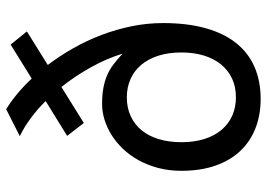

<svg xmlns="http://www.w3.org/2000/svg" viewBox="-138 -692 843 606"><g transform="rotate(-90 283.0 -389.5)"><path d="M136.7 -237.8Q136.7 -196.8 147 -164.8Q157.2 -132.8 176 -110.8Q194.8 -88.9 220.7 -77.4Q246.6 -65.9 278.3 -65.9Q311.5 -65.9 337.6 -78.1Q363.8 -90.3 382.1 -112.8Q400.4 -135.3 410.2 -167Q419.9 -198.7 419.9 -237.8Q419.9 -278.8 409.7 -310.8Q399.4 -342.8 380.6 -365Q361.8 -387.2 335.7 -398.7Q309.6 -410.2 278.3 -410.2Q245.1 -410.2 218.8 -397.9Q192.4 -385.7 174.1 -363.3Q155.8 -340.8 146.2 -308.8Q136.7 -276.9 136.7 -237.8ZM380.4 -659.7Q408.7 -622.6 433.1 -579.6Q457.5 -536.6 475.1 -490.2Q492.7 -443.8 502.7 -394.8Q512.7 -345.7 512.7 -295.9Q512.7 -218.8 496.3 -160.9Q480 -103 449.2 -64.7Q418.5 -26.4 374 -7.1Q329.6 12.2 273.4 12.2Q223.1 12.2 181.4 -3.9Q139.6 -20 109.6 -51.5Q79.6 -83 63 -129.9Q46.4 -176.8 46.4 -237.8Q46.4 -277.3 55.4 -311.3Q64.5 -345.2 79.8 -373Q95.2 -400.9 115.7 -422.4Q136.2 -443.8 159.7 -458.5Q183.1 -473.1 208 -480.7Q232.9 -488.3 256.8 -488.3Q286.1 -488.3 308.3 -484.1Q330.6 -480 348.9 -471.9Q367.2 -463.9 383.1 -451.7Q398.9 -439.5 416 -423.8Q400.9 -473.6 373.5 -522.9Q346.2 -572.3 311 -616.7L197.3 -545.9L156.7 -598.6L266.6 -666.5Q240.2 -692.9 212.2 -713.6Q184.1 -734.4 155.8 -748L240.7 -791Q265.6 -775.9 289.8 -755.6Q314 -735.4 337.4 -710.4L444.8 -776.9L486.3 -725.6Z"/></g></svg>

Font: Andika Eur
Style: Regular
Weight: 400
Designer: Victor Gaultney, Annie Olsen, Julie Remington, Don Collingsworth, Eric Hays, Becca Hirsbrunner
Foundry: SIL International
Version: Version 5.000